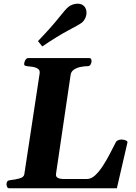

<svg xmlns="http://www.w3.org/2000/svg" viewBox="-20 -1002 726 1022"><path d="M14.6 -21Q14.6 -30.8 18.8 -36.4Q22.9 -42 33.7 -43Q57.6 -45.4 82.3 -51.8Q106.9 -58.1 109.4 -74.2L190.9 -610.4Q193.8 -627.4 182.4 -635.5Q170.9 -643.6 154.1 -646.2Q137.2 -648.9 123.5 -649.9Q108.4 -651.4 108.4 -660.6Q108.4 -670.9 114.7 -681.9Q121.1 -692.9 129.9 -692.9H454.6Q462.9 -692.9 465.1 -687.3Q467.3 -681.6 467.3 -676.3Q467.3 -668.5 462.4 -659.2Q457.5 -649.9 447.8 -649.9Q431.2 -649.9 410.6 -646Q390.1 -642.1 374.5 -632.1Q358.9 -622.1 356 -604L278.3 -77.6Q275.9 -61 287.8 -55.2Q299.8 -49.3 314.5 -49.3H443.8Q465.8 -49.3 487.1 -69.3Q508.3 -89.4 528.1 -119.9Q547.9 -150.4 564.9 -183.6Q582 -216.8 595.7 -243.2Q599.6 -252 608.9 -255.6Q618.2 -259.3 626 -259.3Q636.7 -259.3 648.4 -255.1Q660.2 -251 658.2 -242.7L602.1 0H28.3Q21 0 17.8 -7.3Q14.6 -14.6 14.6 -21ZM205.1 -754.9 182.1 -783.2Q249 -852.5 289.6 -903.3Q330.1 -954.1 343.3 -964.8Q352.1 -972.2 365.7 -977.3Q379.4 -982.4 393.1 -982.4Q417.5 -982.4 430.2 -966.3Q440.4 -953.1 440.4 -934.6Q440.4 -919.4 433.8 -905.3Q427.2 -891.1 417.5 -882.8Q404.3 -872.1 346.2 -841.6Q288.1 -811 205.1 -754.9Z"/></svg>

Font: Gelasio
Style: Bold Italic
Weight: 700
Italic angle: -8.5°
Designer: Eben Sorkin
Foundry: Eben Sorkin
Version: Version 1.008